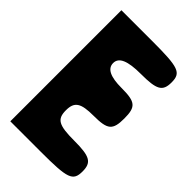

<svg xmlns="http://www.w3.org/2000/svg" viewBox="-246 -975 1018 1018"><g transform="rotate(45 263.0 -466.5)"><path d="M37 -50H266C466 -50 496 -60 496 -133C496 -200 467 -217 350 -217C233 -217 204 -233 204 -300C204 -364 233 -383 329 -383C433 -383 454 -401 454 -488C454 -575 433 -592 329 -592C246 -592 204 -612 204 -654C204 -697 250 -717 350 -717C467 -717 496 -733 496 -800C496 -873 466 -883 266 -883H37Z"/></g></svg>

Font: Hussar Skorodowane
Style: Bold
Weight: 700
Foundry: Cannot Into Space Fonts
Version: Version 0.892